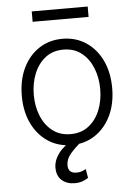

<svg xmlns="http://www.w3.org/2000/svg" viewBox="-61 -757 713 1016"><g transform="rotate(-5 295.5 -248.5)"><path d="M295.5 11.4Q224.8 11.4 170.6 -24.5Q116.5 -60.4 85.9 -123.8Q55.4 -187.1 55.4 -270.2Q55.4 -354 85.9 -417.6Q116.5 -481.2 170.6 -517Q224.8 -552.9 295.5 -552.9Q366.1 -552.9 420.3 -517Q474.4 -481.2 505 -417.6Q535.5 -354 535.5 -270.2Q535.5 -187.1 505 -123.8Q474.4 -60.4 420.3 -24.5Q366.1 11.4 295.5 11.4ZM295.5 -46.5Q352.3 -46.5 391.5 -77.1Q430.8 -107.6 451.3 -158.4Q471.9 -209.2 471.9 -270.2Q471.9 -331.3 451.3 -382.5Q430.8 -433.6 391.5 -464.5Q352.3 -495.4 295.5 -495.4Q239 -495.4 199.6 -464.5Q160.2 -433.6 139.6 -382.5Q119 -331.3 119 -270.2Q119 -209.2 139.6 -158.4Q160.2 -107.6 199.6 -77.1Q239 -46.5 295.5 -46.5ZM294.7 214.1Q253.6 214.1 226.6 191.1Q199.6 168 199.6 123.9Q199.6 84.5 227.6 47.2Q255.7 9.9 314.3 -22.4L345.2 0Q311.8 28.1 288 55.9Q264.2 83.8 264.2 116.1Q264.2 159.1 308.9 159.1Q324.9 159.1 337.2 154.7Q349.4 150.2 358.7 144.5L366.8 192.1Q353.7 201 335.9 207.6Q318.2 214.1 294.7 214.1ZM443.9 -711.3V-656.2H146.7V-711.3Z"/></g></svg>

Font: Inter Zeller Light
Style: Regular
Weight: 300
Designer: Rasmus Andersson; Joe Bland
Foundry: zeller
Version: Version 3.015;git-dec3a8cb1